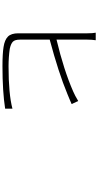

<svg xmlns="http://www.w3.org/2000/svg" viewBox="356 -1154 788 1540"><g transform="rotate(90 750.0 -384.0)"><path d="M297.9 -388.7V-149.4Q297.9 -109.4 314.5 -93.3Q331.1 -77.1 371.1 -68.4Q437.5 -58.6 512.7 -58.6Q734.4 -58.6 851.6 -89.8V-31.2Q712.9 -9.8 511.7 -9.8Q409.2 -9.8 356.4 -18.6Q299.8 -27.3 273.4 -53.7Q247.1 -80.1 247.1 -136.7V-691.4Q247.1 -734.4 242.2 -757.8H302.7Q297.9 -726.6 297.9 -691.4V-443.4Q543 -502 713.9 -577.1Q746.1 -590.8 790 -617.2L814.5 -564.5Q804.7 -560.5 776.9 -548.3Q749 -536.1 733.4 -530.3Q564.5 -460 297.9 -388.7Z"/></g></svg>

Font: Bpmf Zihi Sans Light
Style: Light
Weight: 300
Foundry: But Ko
Version: Version 1.320